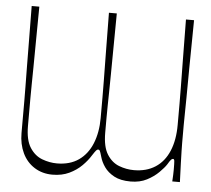

<svg xmlns="http://www.w3.org/2000/svg" viewBox="-51 -755 910 827"><g transform="rotate(5 403.5 -342.0)"><path d="M755 -700Q753 -574 752.5 -493Q752 -412 751.5 -363.5Q751 -315 750.5 -288.5Q750 -262 750 -245.5Q750 -229 750 -210Q750 -186 750 -170Q750 -154 750.5 -134Q751 -114 752 -83Q753 -52 755 0H722Q723 -14 723.5 -28Q724 -42 724 -51Q724 -80 723 -88.5Q722 -97 717 -97Q713 -97 708.5 -92.5Q704 -88 694 -71Q685 -57 664 -36Q643 -15 613 0.5Q583 16 543 16Q499 16 471.5 1Q444 -14 429 -35.5Q414 -57 408 -79Q402 -100 399.5 -104.5Q397 -109 392 -109Q388 -109 383.5 -104Q379 -99 368 -82Q354 -59 331.5 -36.5Q309 -14 277.5 1Q246 16 205 16Q161 16 127 -5.5Q93 -27 75 -65Q57 -103 57 -151Q57 -194 57 -226.5Q57 -259 57 -289Q57 -319 56.5 -353Q56 -387 55.5 -433Q55 -479 54.5 -544Q54 -609 53 -700H86Q85 -610 84.5 -546Q84 -482 83.5 -437.5Q83 -393 82.5 -361Q82 -329 82 -302.5Q82 -276 82 -248Q82 -220 82 -184Q82 -123 103 -90.5Q124 -58 156 -46Q188 -34 220 -34Q276 -34 314 -60.5Q352 -87 371.5 -135Q391 -183 391 -245Q391 -270 391 -290Q391 -310 391 -336Q391 -362 390.5 -405.5Q390 -449 389 -520Q388 -591 387 -700H421Q420 -609 419.5 -544.5Q419 -480 418.5 -435.5Q418 -391 417.5 -359Q417 -327 416.5 -300.5Q416 -274 416 -247Q416 -220 416 -184Q416 -123 436.5 -90.5Q457 -58 488.5 -46Q520 -34 553 -34Q607 -34 645.5 -59Q684 -84 704 -131.5Q724 -179 724 -245Q724 -270 724 -290.5Q724 -311 724 -337Q724 -363 723.5 -406.5Q723 -450 722 -520.5Q721 -591 720 -700Z"/></g></svg>

Font: Ojuju Light
Style: Regular
Weight: 300
Designer: Chisaokwu Joboson, Mirko Velimirovic
Foundry: Udi Foundry
Version: Version 1.000